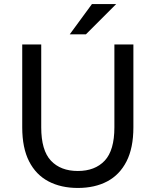

<svg xmlns="http://www.w3.org/2000/svg" viewBox="-20 -920 770 950"><path d="M365 10Q282 10 220 -22.5Q158 -55 124 -121.5Q90 -188 90 -290V-700H184V-290Q184 -176 232 -125Q280 -74 365 -74Q450 -74 498 -125Q546 -176 546 -290V-700H640V-290Q640 -188 606 -121.5Q572 -55 510.5 -22.5Q449 10 365 10ZM325 -750 435 -900H555L405 -750Z"/></svg>

Font: Golos Text
Style: Regular
Weight: 400
Designer: A.Korolkova, Vitaly Kuzmin
Foundry: ParaType Ltd
Version: Version 2.004